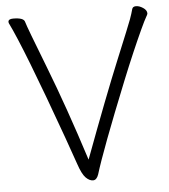

<svg xmlns="http://www.w3.org/2000/svg" viewBox="-52 -757 724 821"><g transform="rotate(-5 310.0 -347.0)"><path d="M13 -690Q13 -703 34 -703Q80 -703 84 -684Q90 -662 159.5 -483.5Q229 -305 303 -74Q402 -340 462.5 -486.5Q523 -633 531.5 -656.5Q540 -680 545 -699Q548 -710 562 -710Q576 -710 592 -699.5Q608 -689 608 -675Q608 -671 601 -659.5Q594 -648 575.5 -608Q557 -568 533.5 -513.5Q510 -459 485 -397Q369 -109 338 -7Q330 16 314.5 16Q299 16 283.5 0.5Q268 -15 253 -59.5Q238 -104 212 -176Q69 -574 14 -685Q13 -687 13 -690Z"/></g></svg>

Font: ToneOZ-Pinyin-WenKai-Light
Style: Light
Weight: 300
Designer: Fontworks Inc.
Foundry: ToneOZ
Version: Version 0.240331